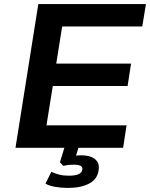

<svg xmlns="http://www.w3.org/2000/svg" viewBox="-20 -725 736 942"><path d="M56 0 168 -705H696L678 -595H285L256 -413H623L606 -303H239L208 -110H601L584 0ZM313 197Q282 197 252 192Q222 187 203 176L232 118Q252 127 271.5 132Q291 137 318 137Q349 137 365.5 129.5Q382 122 384 107Q386 94 375 88.5Q364 83 342 83Q332 83 319 84Q306 85 291 89L274 71L302 -20H371L347 58L316 45Q332 41 347.5 39Q363 37 377 37Q406 37 426.5 44.5Q447 52 457.5 68.5Q468 85 464 109Q459 153 418.5 175Q378 197 313 197Z"/></svg>

Font: Nunito Sans 10pt SemiExpanded
Style: Bold Italic
Weight: 700
Width: 6
Italic angle: -9°
Designer: Vernon Adams
Foundry: Vernon Adams
Version: Version 3.101;gftools[0.9.27]